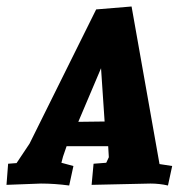

<svg xmlns="http://www.w3.org/2000/svg" viewBox="-43 -565 571 591"><path d="M487 -54 474 6Q448 0 420 0L239 4L245 -61L284 -64L292 -81L290 -115H162L151 -83L146 -64L183 -54L170 6Q125 0 83 0L-23 4L-18 -61L8 -63L48 -123L253 -536L362 -545L448 -60ZM268 -355 198 -190 279 -191Z"/></svg>

Font: Andada SC
Style: Bold Italic
Weight: 700
Italic angle: -8.29999°
Designer: Carolina Giovagnoli
Foundry: Carolina Giovagnoli
Version: Version 1.003